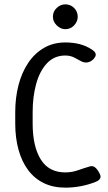

<svg xmlns="http://www.w3.org/2000/svg" viewBox="-20 -862 495 882"><path d="M280 0Q224 0 181 -21Q138 -42 109 -81Q80 -120 65 -174.5Q50 -229 50 -295V-347Q50 -413 65 -471Q80 -529 109.5 -573Q139 -617 182 -642Q225 -667 280 -667Q353 -667 401 -635Q417 -625 419.5 -614.5Q422 -604 409 -590Q397 -578 382.5 -575.5Q368 -573 354 -580Q340 -588 321.5 -597.5Q303 -607 280 -607Q229 -607 195.5 -571Q162 -535 146 -476Q130 -417 130 -347V-295Q130 -190 167 -130Q204 -70 280 -70Q310 -70 338.5 -80Q367 -90 391 -97Q404 -102 415.5 -94Q427 -86 438 -64Q445 -51 439.5 -41.5Q434 -32 418 -26Q385 -13 350 -6.5Q315 0 280 0ZM223 -785Q223 -809 240.5 -825.5Q258 -842 280 -842Q304 -842 320.5 -825.5Q337 -809 337 -785Q337 -763 320.5 -745.5Q304 -728 280 -728Q258 -728 240.5 -745.5Q223 -763 223 -785Z"/></svg>

Font: Winky Sans Light
Style: Regular
Weight: 300
Designer: Simon Atzbach
Foundry: typofactur
Version: Version 1.205